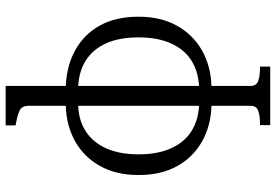

<svg xmlns="http://www.w3.org/2000/svg" viewBox="-172 -604 999 696"><g transform="rotate(-90 328.0 -256.5)"><path d="M364 -736V152Q364 173 382 179.5Q400 186 430 186H434V223H222V186H227Q256 186 274 179.5Q292 173 292 152V-653Q292 -675 278 -683.5Q264 -692 231 -698L221 -700V-736ZM292 -518V-473Q238 -471 198.5 -445Q159 -419 137.5 -371Q116 -323 116 -254Q116 -186 137.5 -137.5Q159 -89 198.5 -63.5Q238 -38 292 -35V10Q219 8 162 -24.5Q105 -57 73 -115Q41 -173 41 -254Q41 -335 73.5 -393.5Q106 -452 163 -484Q220 -516 292 -518ZM363 10V-35Q418 -38 457.5 -63.5Q497 -89 518.5 -137.5Q540 -186 540 -254Q540 -323 519 -370.5Q498 -418 458.5 -444Q419 -470 363 -473V-518Q438 -515 495 -483Q552 -451 583.5 -393.5Q615 -336 615 -254Q615 -174 582.5 -115.5Q550 -57 493 -24.5Q436 8 363 10Z"/></g></svg>

Font: Roboto Serif 28pt Condensed Light
Style: Regular
Weight: 300
Width: 3
Designer: Greg Gazdowicz
Foundry: Commercial Type
Version: Version 1.008